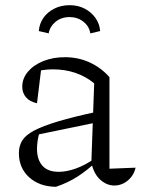

<svg xmlns="http://www.w3.org/2000/svg" viewBox="-20 -712 544 742"><path d="M422 5Q393 5 368 -17Q343 -39 333 -83L344 -390Q278 -444 184 -444Q164 -444 144.5 -441Q125 -438 107 -433L140 -452L123 -313Q95 -319 80.5 -336Q66 -353 66 -377Q66 -409 88 -435Q110 -461 147.5 -476Q185 -491 231 -491Q282 -491 326 -471Q370 -451 403 -414V-60L504 -64Q499 -42 486 -26.5Q473 -11 456.5 -3Q440 5 422 5ZM196 10Q132 9 92.5 -27Q53 -63 53 -120Q53 -148 66 -169Q79 -190 112 -207.5Q145 -225 205 -243Q265 -261 359 -281V-240L112 -189L133 -201Q128 -186 125.5 -168.5Q123 -151 123 -137Q123 -95 144 -71.5Q165 -48 207 -48Q238 -48 274 -61Q310 -74 350 -102V-85Q316 -53 279.5 -29.5Q243 -6 196 10ZM249 -692Q282 -692 307.5 -678.5Q333 -665 349 -642.5Q365 -620 367 -592L329 -583Q325 -610 302.5 -628Q280 -646 249 -646Q217 -646 195 -628Q173 -610 168 -583L130 -592Q132 -620 147.5 -642.5Q163 -665 189.5 -678.5Q216 -692 249 -692Z"/></svg>

Font: Piazzolla 24pt Light
Style: Regular
Weight: 300
Designer: Juan Pablo del Peral
Foundry: Huerta Tipografica
Version: Version 2.005